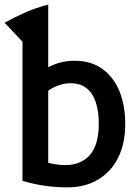

<svg xmlns="http://www.w3.org/2000/svg" viewBox="-20 -796 600 828"><path d="M269 12Q231 12 195.5 8Q160 4 130 -2.5Q100 -9 77 -16V-616L0 -698Q43 -722 89.5 -742.5Q136 -763 188 -776V-506Q210 -518 239 -526Q268 -534 302 -534Q372 -534 420.5 -499.5Q469 -465 494.5 -404Q520 -343 520 -261Q520 -177 489.5 -116Q459 -55 403 -21.5Q347 12 269 12ZM261 -84Q329 -84 367.5 -127.5Q406 -171 406 -263Q406 -315 393.5 -354Q381 -393 354 -415Q327 -437 284 -437Q257 -437 230.5 -427Q204 -417 188 -405V-94Q208 -89 226.5 -86.5Q245 -84 261 -84Z"/></svg>

Font: Ubuntu Sans Mono Medium
Style: Regular
Weight: 500
Monospace: yes
Designer: Dalton Maag Ltd
Foundry: Dalton Maag Ltd
Version: Version 1.006